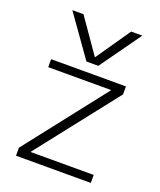

<svg xmlns="http://www.w3.org/2000/svg" viewBox="-145 -881 811 972"><g transform="rotate(20 260.5 -395.0)"><path d="M75 -790H135L263 -606H265L392 -790H452L295 -570H231ZM59 0V-43L397 -475V-477H59V-520H462V-477L123 -45V-43H462V0Z"/></g></svg>

Font: M PLUS 1 Light
Style: Regular
Weight: 300
Designer: Coji Morishita
Foundry: UNDERFOREST DESIGN
Version: Version 1.001